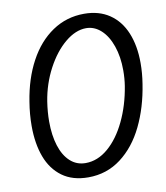

<svg xmlns="http://www.w3.org/2000/svg" viewBox="-83 -805 767 885"><g transform="rotate(-10 300.0 -362.0)"><path d="M42.5 -267Q42.5 -322.5 52 -379.5Q68.5 -485 111.8 -565.2Q155 -645.5 221.2 -690.2Q287.5 -735 370 -735Q439.5 -735 488.5 -701.8Q537.5 -668.5 562.5 -608Q587.5 -547.5 587.5 -466.5Q587.5 -419 579.5 -369.5Q563 -262 521.2 -176Q479.5 -90 412.8 -39.5Q346 11 259.5 11Q186 11 137.5 -24.5Q89 -60 65.8 -122.2Q42.5 -184.5 42.5 -267ZM497.5 -374.5Q503 -409 503 -447Q503 -510.5 485.5 -561Q468 -611.5 437 -639.8Q406 -668 367.5 -668Q318.5 -668 269.2 -627.2Q220 -586.5 183 -517Q146 -447.5 133 -366.5Q125.5 -318 125.5 -273.5Q125.5 -209 141 -160Q156.5 -111 186.5 -83.5Q216.5 -56 258.5 -56Q315 -56 364.2 -98.2Q413.5 -140.5 448.2 -213Q483 -285.5 497.5 -374.5Z"/></g></svg>

Font: JuliaMono Light
Style: Italic
Weight: 300
Italic angle: -9°
Monospace: yes
Designer: cormullion
Foundry: corm
Version: Version 0.054; ttfautohint (v1.8.4)